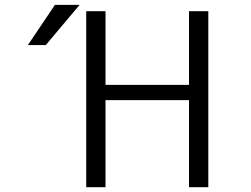

<svg xmlns="http://www.w3.org/2000/svg" viewBox="-20 -777 1040 797"><path d="M418 -730.5V-424.8H764.6V-730.5H844.7V0H764.6V-361.3H418V0H337.9V-730.5ZM310.5 -756.8 169.9 -589.8H95.7L208 -756.8Z"/></svg>

Font: Gen Shin Gothic Monospace Normal
Style: Regular
Weight: 350
Designer: [Source Han Sans]
Ryoko NISHIZUKA  (kana & ideographs); Paul D. Hunt (Latin, Greek & Cyrillic); Wenlong ZHANG  (bopomofo
Version: Version 1.002.20150607